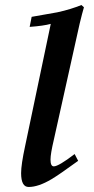

<svg xmlns="http://www.w3.org/2000/svg" viewBox="-20 -727 373 764"><path d="M314 -698Q311 -687 306.5 -671Q302 -655 297 -633L194 -170Q181 -115 181 -92Q181 -65 194 -65Q213 -65 277 -114L291 -87Q214 -31 185 -14Q133 17 94 17Q64 17 64 -38Q64 -72 80 -146L182 -632Q153 -624 98 -620L106 -660Q176 -672 208 -678Q236 -684 260 -691.5Q284 -699 304 -707Z"/></svg>

Font: GFS Didot
Style: Bold Italic
Weight: 700
Italic angle: -12°
Designer: Designed by Takis Katsoulidis and George D. Matthiopoulos.
Foundry: Designed by Takis Katsoulidis and George D. Matthiopoulos.
Version: Version 1.0